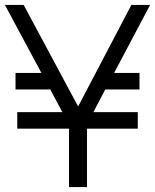

<svg xmlns="http://www.w3.org/2000/svg" viewBox="-20 -759 629 779"><path d="M50 -237H260V0H333V-237H539V-304H359L407 -396H546V-463H443L589 -739H513L297 -327L76 -739H0L148 -463H43V-396H184L233 -304H50Z"/></svg>

Font: Involve
Style: Regular
Weight: 400
Designer: Stefan Peev
Foundry: Context Ltd.
Version: Version 1.001